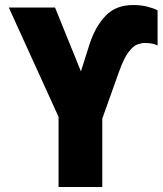

<svg xmlns="http://www.w3.org/2000/svg" viewBox="-20 -744 647 764"><path d="M213 0V-279L15 -714H199L302 -460L337 -570Q360 -640 401 -682Q442 -724 509 -724Q541 -724 566.5 -717.5Q592 -711 607 -703V-563Q600 -567 587 -570Q574 -573 555 -573Q544 -573 527.5 -567.5Q511 -562 492 -537.5Q473 -513 453 -457L387 -272V0Z"/></svg>

Font: Noto Sans Mono Black
Style: Regular
Weight: 900
Designer: Monotype Design Team
Foundry: Monotype Imaging Inc.
Version: Version 2.014